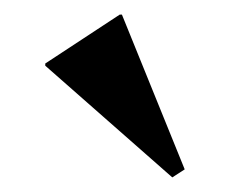

<svg xmlns="http://www.w3.org/2000/svg" viewBox="-20 -795 315 263"><path d="M216 -552 42 -705V-708L144 -775H147L233 -563Z"/></svg>

Font: Platypi Light
Style: Regular
Weight: 400
Version: Version 1.200